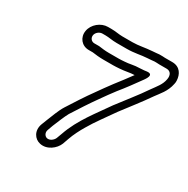

<svg xmlns="http://www.w3.org/2000/svg" viewBox="-178 -898 1100 1121"><g transform="rotate(30 372.0 -337.0)"><path d="M692 -635C685 -596 662 -571 635 -533C594 -472 541 -408 497 -349L496 -348C434 -257 358 -167 318 -51L305 -16C298 1 277 18 257 14C241 11 228 -9 236 -30L249 -66C264 -102 281 -145 296 -172C329 -224 369 -286 405 -336C424 -363 453 -404 472 -428C505 -468 546 -524 576 -566C579 -571 619 -622 565 -615L550 -613L521 -611C485 -611 454 -601 425 -600C412 -599 398 -598 386 -598H320C295 -598 273 -601 251 -604H248H219C199 -604 185 -621 188 -641C191 -660 211 -677 231 -677H253C276 -677 299 -671 331 -671H399C450 -671 490 -682 529 -684C539 -685 547 -685 556 -686L576 -688C582 -689 596 -687 609 -687H658C685 -687 698 -666 692 -635ZM210 -554H237C258 -551 284 -548 312 -548H378C391 -548 404 -549 419 -550C455 -552 488 -561 513 -561H515C489 -526 459 -485 434 -454C412 -426 385 -386 366 -360C328 -308 287 -244 254 -192C233 -159 217 -112 202 -76L188 -40C169 11 198 54 238 62C288 73 337 35 353 -6L366 -43C379 -81 400 -121 418 -151C450 -207 497 -268 536 -325C578 -381 631 -447 675 -511C696 -541 731 -576 742 -633C744 -641 745 -650 744 -658C742 -695 722 -737 667 -737H618C610 -737 596 -739 580 -738L560 -736C553 -735 544 -735 535 -734C489 -731 450 -721 408 -721H340C316 -721 293 -727 262 -727H240C193 -727 146 -689 138 -641C130 -594 162 -554 210 -554Z"/></g></svg>

Font: Blanket
Style: BdOutlineObl
Weight: 700
Foundry: Cannot Into Space Fonts
Version: Version 0.9